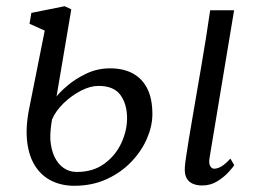

<svg xmlns="http://www.w3.org/2000/svg" viewBox="-20 -587 834 618"><path d="M630.5 10Q613.5 10 600.2 4.2Q587 -1.5 580.2 -14.5Q573.5 -27.5 575 -49.5Q576 -62.5 579.5 -85.8Q583 -109 588 -140Q593 -171 599.5 -208.2Q606 -245.5 613 -287Q620 -328.5 627.8 -373Q635.5 -417.5 642.8 -463.5Q650 -509.5 656.5 -554H733.5L654.5 -79Q651.5 -60.5 656.8 -52.2Q662 -44 669 -44Q680 -44 692.2 -51Q704.5 -58 721.5 -76.5L734 -55.5Q729.5 -48 715.2 -32.5Q701 -17 679.5 -3.5Q658 10 630.5 10ZM219 11Q179.5 11 147.5 -4.2Q115.5 -19.5 94.8 -50.2Q74 -81 67.8 -128Q61.5 -175 74 -238L124 -488.5L75 -510.5L81 -545.5L188 -567L209.5 -557L162 -276.5Q172.5 -290.5 197.8 -312Q223 -333.5 258.2 -350.2Q293.5 -367 334.5 -367Q378 -367 408.2 -350.2Q438.5 -333.5 454.5 -301Q470.5 -268.5 470.5 -219.5Q470.5 -181.5 453 -141Q435.5 -100.5 402.5 -66Q369.5 -31.5 323 -10.2Q276.5 11 219 11ZM227 -33.5Q279.5 -33.5 315.8 -60Q352 -86.5 370.5 -126.5Q389 -166.5 389 -206.5Q389 -251.5 367.8 -281Q346.5 -310.5 297 -310.5Q270.5 -310.5 240.5 -295Q210.5 -279.5 185 -255Q159.5 -230.5 147.5 -202.5Q144.5 -185.5 143 -169.5Q141.5 -153.5 142 -139Q144 -106.5 155.2 -82.8Q166.5 -59 185 -46.2Q203.5 -33.5 227 -33.5Z"/></svg>

Font: Merriweather 20pt Light
Style: Italic
Weight: 300
Italic angle: -7.8°
Version: Version 2.101